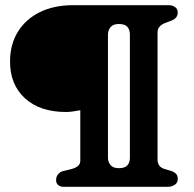

<svg xmlns="http://www.w3.org/2000/svg" viewBox="-20 -720 747 740"><path d="M480.6 -111.2V-587.3Q480.6 -605 471.1 -616.3Q461.6 -627.5 438.2 -627.5Q415.8 -627.5 405.9 -615.1Q396.1 -602.7 396.1 -587.3V-111.2Q396.1 -96.2 405.9 -84Q415.8 -71.8 438.2 -71.8Q461.6 -71.8 471.1 -83Q480.6 -94.3 480.6 -111.2ZM627.7 0H224.7Q212.3 0 204.2 -6.8Q196.2 -13.7 196.2 -25.2Q196.2 -39.6 203.9 -48.5Q211.7 -57.4 223.5 -60.7L257.4 -69Q273.7 -73.7 281.6 -81.3Q289.5 -88.9 289.5 -100.4V-295.3Q275.6 -292.9 262.4 -290.7Q249.3 -288.4 234.3 -288.4Q134.2 -288.4 76.5 -340.9Q18.7 -393.4 18.7 -482.7Q18.7 -548.3 48.6 -597Q78.4 -645.7 133 -672.9Q187.6 -700 261.6 -700H630.9Q643.7 -700 654.3 -693Q665 -686 665 -672Q665 -660.4 659 -653.2Q653.1 -645.9 643.7 -641.7L616.5 -631.4Q602.2 -625.8 594.7 -616.9Q587.2 -607.9 587.2 -594.3V-104.8Q587.2 -91.7 593.5 -82.5Q599.8 -73.4 613.3 -69L640.5 -60.8Q652 -57 658.6 -49.9Q665.2 -42.9 665.2 -30.4Q665.2 -14.9 652.9 -7.4Q640.6 0 627.7 0Z"/></svg>

Font: Fraunces
Style: Regular
Weight: 900
Version: Version 1.000;[b76b70a41]